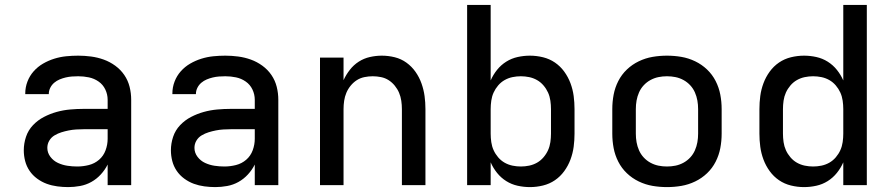

<svg xmlns="http://www.w3.org/2000/svg" viewBox="-20 -755 3640 783"><path d="M258 8Q236 8 213.5 5Q191 2 170.5 -5.5Q150 -13 131.5 -26.5Q113 -40 100.5 -58.5Q88 -77 82.5 -98.5Q77 -120 77 -142Q77 -170 86 -197Q95 -224 114.5 -244.5Q134 -265 159 -278Q184 -291 211 -298.5Q238 -306 266 -308.5Q294 -311 321 -311H419V-348Q419 -370 409.5 -390Q400 -410 382 -422.5Q364 -435 342.5 -439.5Q321 -444 299 -444Q286 -444 273 -443Q260 -442 247.5 -439Q235 -436 223 -431Q211 -426 201 -417.5Q191 -409 185 -397Q179 -385 179 -372V-371H83V-374Q83 -399 92 -422.5Q101 -446 117.5 -464.5Q134 -483 155.5 -495.5Q177 -508 201 -515.5Q225 -523 249.5 -525.5Q274 -528 299 -528Q325 -528 351.5 -524.5Q378 -521 403 -512Q428 -503 450 -487Q472 -471 487 -449Q502 -427 508.5 -401Q515 -375 515 -348V0H419V-84Q408 -62 391 -43.5Q374 -25 352.5 -13Q331 -1 306.5 3.5Q282 8 258 8ZM295 -76Q319 -76 342.5 -82Q366 -88 384 -103.5Q402 -119 410.5 -142Q419 -165 419 -189V-228H321Q306 -228 290.5 -227Q275 -226 260 -223Q245 -220 230.5 -215.5Q216 -211 202.5 -203Q189 -195 181 -181.5Q173 -168 173 -152Q173 -132 185.5 -115.5Q198 -99 216.5 -90.5Q235 -82 255 -79Q275 -76 295 -76Z M858 8Q836 8 813.5 5Q791 2 770.5 -5.5Q750 -13 731.5 -26.5Q713 -40 700.5 -58.5Q688 -77 682.5 -98.5Q677 -120 677 -142Q677 -170 686 -197Q695 -224 714.5 -244.5Q734 -265 759 -278Q784 -291 811 -298.5Q838 -306 866 -308.5Q894 -311 921 -311H1019V-348Q1019 -370 1009.5 -390Q1000 -410 982 -422.5Q964 -435 942.5 -439.5Q921 -444 899 -444Q886 -444 873 -443Q860 -442 847.5 -439Q835 -436 823 -431Q811 -426 801 -417.5Q791 -409 785 -397Q779 -385 779 -372V-371H683V-374Q683 -399 692 -422.5Q701 -446 717.5 -464.5Q734 -483 755.5 -495.5Q777 -508 801 -515.5Q825 -523 849.5 -525.5Q874 -528 899 -528Q925 -528 951.5 -524.5Q978 -521 1003 -512Q1028 -503 1050 -487Q1072 -471 1087 -449Q1102 -427 1108.5 -401Q1115 -375 1115 -348V0H1019V-84Q1008 -62 991 -43.5Q974 -25 952.5 -13Q931 -1 906.5 3.5Q882 8 858 8ZM895 -76Q919 -76 942.5 -82Q966 -88 984 -103.5Q1002 -119 1010.5 -142Q1019 -165 1019 -189V-228H921Q906 -228 890.5 -227Q875 -226 860 -223Q845 -220 830.5 -215.5Q816 -211 802.5 -203Q789 -195 781 -181.5Q773 -168 773 -152Q773 -132 785.5 -115.5Q798 -99 816.5 -90.5Q835 -82 855 -79Q875 -76 895 -76Z M1285 0V-520H1381V-428Q1391 -450 1406.5 -470Q1422 -490 1443 -503.5Q1464 -517 1488.5 -522.5Q1513 -528 1537 -528Q1564 -528 1590 -521.5Q1616 -515 1637.5 -499.5Q1659 -484 1674.5 -462Q1690 -440 1699 -414.5Q1708 -389 1711.5 -363Q1715 -337 1715 -310V0H1619V-310Q1619 -327 1616.5 -344Q1614 -361 1607.5 -376.5Q1601 -392 1590 -405.5Q1579 -419 1565 -428Q1551 -437 1534 -440.5Q1517 -444 1500 -444Q1483 -444 1466 -440.5Q1449 -437 1435 -428Q1421 -419 1410 -405.5Q1399 -392 1392.5 -376.5Q1386 -361 1383.5 -344Q1381 -327 1381 -310V0Z M2141 8Q2116 8 2091 2.5Q2066 -3 2044.5 -16.5Q2023 -30 2007 -50Q1991 -70 1981 -93V0H1885V-735H1981V-427Q1991 -450 2007 -470Q2023 -490 2044.5 -503.5Q2066 -517 2091 -522.5Q2116 -528 2141 -528Q2168 -528 2194.5 -521.5Q2221 -515 2243 -500Q2265 -485 2281 -463Q2297 -441 2306.5 -415.5Q2316 -390 2319.5 -363.5Q2323 -337 2323 -310V-210Q2323 -183 2319.5 -156.5Q2316 -130 2306.5 -104.5Q2297 -79 2281 -57Q2265 -35 2243 -20Q2221 -5 2194.5 1.5Q2168 8 2141 8ZM2104 -76Q2121 -76 2138 -79.5Q2155 -83 2170 -91.5Q2185 -100 2196.5 -113.5Q2208 -127 2215 -142.5Q2222 -158 2224.5 -175.5Q2227 -193 2227 -210V-310Q2227 -327 2224.5 -344.5Q2222 -362 2215 -377.5Q2208 -393 2196.5 -406.5Q2185 -420 2170 -428.5Q2155 -437 2138 -440.5Q2121 -444 2104 -444Q2087 -444 2070 -440.5Q2053 -437 2038 -428.5Q2023 -420 2011.5 -406.5Q2000 -393 1993 -377.5Q1986 -362 1983.5 -344.5Q1981 -327 1981 -310V-210Q1981 -193 1983.5 -175.5Q1986 -158 1993 -142.5Q2000 -127 2011.5 -113.5Q2023 -100 2038 -91.5Q2053 -83 2070 -79.5Q2087 -76 2104 -76Z M2700 8Q2670 8 2641 3Q2612 -2 2585 -15Q2558 -28 2536.5 -48.5Q2515 -69 2501.5 -95.5Q2488 -122 2482.5 -151Q2477 -180 2477 -210V-310Q2477 -340 2482.5 -369Q2488 -398 2501.5 -424.5Q2515 -451 2536.5 -471.5Q2558 -492 2585 -505Q2612 -518 2641 -523Q2670 -528 2700 -528Q2730 -528 2759 -523Q2788 -518 2815 -505Q2842 -492 2863.5 -471.5Q2885 -451 2898.5 -424.5Q2912 -398 2917.5 -369Q2923 -340 2923 -310V-210Q2923 -180 2917.5 -151Q2912 -122 2898.5 -95.5Q2885 -69 2863.5 -48.5Q2842 -28 2815 -15Q2788 -2 2759 3Q2730 8 2700 8ZM2700 -76Q2718 -76 2735 -79.5Q2752 -83 2767.5 -91.5Q2783 -100 2795 -113Q2807 -126 2814 -142Q2821 -158 2824 -175Q2827 -192 2827 -210V-310Q2827 -328 2824 -345Q2821 -362 2814 -378Q2807 -394 2795 -407Q2783 -420 2767.5 -428.5Q2752 -437 2735 -440.5Q2718 -444 2700 -444Q2682 -444 2665 -440.5Q2648 -437 2632.5 -428.5Q2617 -420 2605 -407Q2593 -394 2586 -378Q2579 -362 2576 -345Q2573 -328 2573 -310V-210Q2573 -192 2576 -175Q2579 -158 2586 -142Q2593 -126 2605 -113Q2617 -100 2632.5 -91.5Q2648 -83 2665 -79.5Q2682 -76 2700 -76Z M3259 8Q3232 8 3205.5 1.5Q3179 -5 3157 -20Q3135 -35 3119 -57Q3103 -79 3093.5 -104.5Q3084 -130 3080.5 -156.5Q3077 -183 3077 -210V-310Q3077 -337 3080.5 -363.5Q3084 -390 3093.5 -415.5Q3103 -441 3119 -463Q3135 -485 3157 -500Q3179 -515 3205.5 -521.5Q3232 -528 3259 -528Q3284 -528 3309 -522.5Q3334 -517 3355.5 -503.5Q3377 -490 3393 -470Q3409 -450 3419 -427V-735H3515V0H3419V-93Q3409 -70 3393 -50Q3377 -30 3355.5 -16.5Q3334 -3 3309 2.5Q3284 8 3259 8ZM3296 -76Q3313 -76 3330 -79.5Q3347 -83 3362 -91.5Q3377 -100 3388.5 -113.5Q3400 -127 3407 -142.5Q3414 -158 3416.5 -175.5Q3419 -193 3419 -210V-310Q3419 -327 3416.5 -344.5Q3414 -362 3407 -377.5Q3400 -393 3388.5 -406.5Q3377 -420 3362 -428.5Q3347 -437 3330 -440.5Q3313 -444 3296 -444Q3279 -444 3262 -440.5Q3245 -437 3230 -428.5Q3215 -420 3203.5 -406.5Q3192 -393 3185 -377.5Q3178 -362 3175.5 -344.5Q3173 -327 3173 -310V-210Q3173 -193 3175.5 -175.5Q3178 -158 3185 -142.5Q3192 -127 3203.5 -113.5Q3215 -100 3230 -91.5Q3245 -83 3262 -79.5Q3279 -76 3296 -76Z"/></svg>

Font: Iosevka Fixed Curly Md Ex
Style: Regular
Weight: 500
Width: 7
Monospace: yes
Designer: Belleve Invis
Foundry: Belleve Invis
Version: Version 30.1.2